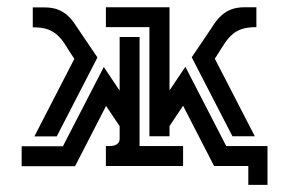

<svg xmlns="http://www.w3.org/2000/svg" viewBox="-20 -460 800 532"><path d="M449.7 -439.9V-209.5L493.7 -274.9L606.9 -55.2H721.2V52.2H668V0H573.2L487.3 -167L449.7 -110.8V-82.5H394V-384.8H273.4V-439.9ZM366.7 -357.4V-55.2H487.3V0H273.4V-55.2Q279.3 -55.2 286.1 -55.4Q293 -55.7 298.6 -57.6Q304.2 -59.6 307.9 -64Q311.5 -68.4 311.5 -76.7V-110.4L273.9 -166.5L188 0.5H40V-54.7H154.3L267.6 -274.4L311.5 -209V-357.4ZM690.4 -384.8Q664.1 -384.8 648.2 -378.9Q632.3 -373 620.6 -361.8Q608.9 -350.6 598.9 -334.5Q588.9 -318.4 575.2 -297.4L686 -82.5H624L511.2 -301.3L552.2 -361.8Q563 -377.9 572.5 -392.3Q582 -406.7 593.5 -417.2Q605 -427.7 620.4 -433.8Q635.7 -439.9 658.7 -439.9H690.4ZM186 -296.9Q171.9 -317.9 162.1 -334Q152.3 -350.1 140.6 -361.3Q128.9 -372.6 113 -378.4Q97.2 -384.3 70.8 -384.3V-439.5H102.5Q125.5 -439.5 140.9 -433.3Q156.2 -427.2 167.7 -416.7Q179.2 -406.2 188.5 -391.8Q197.8 -377.4 209 -361.3L250 -300.8L137.2 -82H75.2Z"/></svg>

Font: Isar CAT
Style: Regular
Weight: 400
Designer: Digitized by Peter Wiegel
Foundry: CAT-Fonts, Peter Wiegel
Version: Version 1.000; ttfautohint (v1.3)